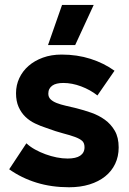

<svg xmlns="http://www.w3.org/2000/svg" viewBox="-20 -755 527 786"><path d="M262.8 11.6Q309.2 11.6 346.5 0Q383.8 -11.6 410.4 -32.8Q437 -54 451.4 -84.2Q465.8 -114.4 465.8 -151.4Q465.8 -192.4 449.9 -219.7Q434 -247 409.2 -264.9Q384.4 -282.8 353.9 -293.5Q323.4 -304.2 293.2 -311.8Q270 -317.4 249 -322.2Q228 -327 212 -333.3Q196 -339.6 186.9 -348.6Q177.8 -357.6 177.8 -371.6Q177.8 -382.6 181.9 -390.6Q186 -398.6 193.8 -404.3Q201.6 -410 213.1 -412.7Q224.6 -415.4 238.8 -415.4Q275 -415.4 312.4 -401.3Q349.8 -387.2 378.8 -364.2L448.8 -465.4Q405.4 -496.6 350.7 -514.1Q296 -531.6 232.2 -531.6Q189.8 -531.6 155.4 -519Q121 -506.4 96.7 -485.1Q72.4 -463.8 59 -435.1Q45.6 -406.4 45.6 -373.6Q45.6 -340.8 56.2 -317.1Q66.8 -293.4 84 -276.8Q101.2 -260.2 123.9 -249.4Q146.6 -238.6 170.4 -231Q209.2 -216.6 238.2 -209.1Q267.2 -201.6 287 -194.3Q306.8 -187 316.4 -178.2Q326 -169.4 326 -152.4Q326 -140.6 321.4 -132Q316.8 -123.4 308.2 -117.6Q299.6 -111.8 286.6 -108.9Q273.6 -106 256.8 -106Q235.2 -106 212.1 -110.6Q189 -115.2 166.3 -123.5Q143.6 -131.8 123.4 -143Q103.2 -154.2 88 -168.4L17.6 -62Q68.2 -26.2 129.5 -7.3Q190.8 11.6 262.8 11.6ZM287.8 -570.6 363.6 -734.8H234L176.6 -570.6Z"/></svg>

Font: Fixel Variable
Style: Regular
Weight: 100
Width: 3
Designer: AlfaBravo + MacPaw
Foundry: Kyrylo Tkachov, Marchela Mozhyna, Serhii Makarenko, Maria Weinstein, Zakhar Kryvoshyya
Version: Version 1.211